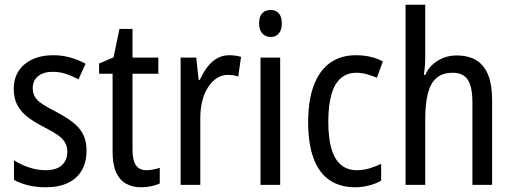

<svg xmlns="http://www.w3.org/2000/svg" viewBox="-20 -780 2165 810"><path d="M345 -145Q345 -95 324.5 -60.5Q304 -26 266 -8Q228 10 174 10Q132 10 98 1.5Q64 -7 39 -21V-104Q64 -87 100 -74.5Q136 -62 173 -62Q218 -62 241 -83Q264 -104 264 -141Q264 -161 255 -177.5Q246 -194 224.5 -209.5Q203 -225 167 -243Q128 -263 99 -284.5Q70 -306 54 -335Q38 -364 38 -405Q38 -471 84 -509Q130 -547 204 -547Q243 -547 276.5 -537.5Q310 -528 341 -511L311 -445Q286 -459 259 -468Q232 -477 203 -477Q163 -477 140.5 -458.5Q118 -440 118 -408Q118 -387 127.5 -371Q137 -355 159.5 -340.5Q182 -326 219 -307Q257 -287 285.5 -265.5Q314 -244 329.5 -215.5Q345 -187 345 -145Z M598 -62Q612 -62 627 -65Q642 -68 654 -72V-6Q639 1 618.5 5.5Q598 10 575 10Q538 10 511 -5.5Q484 -21 469.5 -54Q455 -87 455 -140V-469H398V-512L459 -538L484 -658H539V-537H648V-469H539V-147Q539 -105 553 -83.5Q567 -62 598 -62Z M946 -547Q958 -547 971.5 -545.5Q985 -544 997 -540L985 -457Q975 -461 963.5 -462.5Q952 -464 940 -464Q916 -464 895 -450.5Q874 -437 858 -412.5Q842 -388 833.5 -354.5Q825 -321 825 -282V0H742V-537H808L818 -443H823Q837 -474 855 -497.5Q873 -521 896 -534Q919 -547 946 -547Z M1162 -537V0H1079V-537ZM1122 -738Q1144 -738 1156.5 -723.5Q1169 -709 1169 -681Q1169 -654 1156.5 -639Q1144 -624 1122 -624Q1100 -624 1086.5 -639Q1073 -654 1073 -681Q1073 -710 1086 -724Q1099 -738 1122 -738Z M1478 10Q1415 10 1370.5 -20Q1326 -50 1303 -111.5Q1280 -173 1280 -265Q1280 -356 1303.5 -419Q1327 -482 1372 -514.5Q1417 -547 1481 -547Q1516 -547 1544.5 -540Q1573 -533 1595 -521L1570 -452Q1549 -461 1527 -467Q1505 -473 1484 -473Q1444 -473 1417.5 -450Q1391 -427 1378 -380.5Q1365 -334 1365 -266Q1365 -199 1378 -153.5Q1391 -108 1418 -85Q1445 -62 1484 -62Q1512 -62 1538 -69.5Q1564 -77 1588 -89V-18Q1566 -5 1537 2.5Q1508 10 1478 10Z M1774 -543Q1774 -522 1772.5 -502Q1771 -482 1768 -464H1774Q1786 -491 1806.5 -509Q1827 -527 1852 -536.5Q1877 -546 1905 -546Q1957 -546 1990 -525.5Q2023 -505 2039.5 -463.5Q2056 -422 2056 -360V0H1973V-347Q1973 -414 1953.5 -443.5Q1934 -473 1890 -473Q1848 -473 1822.5 -452Q1797 -431 1785.5 -387.5Q1774 -344 1774 -278V0H1691V-760H1774Z"/></svg>

Font: Noto Sans Arabic Condensed
Style: Regular
Weight: 400
Width: 3
Designer: Monotype Design Team, Nadine Chahine, Nizar Qandah and Khaled Hosny
Foundry: Monotype Imaging Inc.
Version: Version 2.012